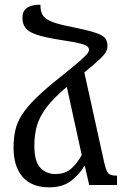

<svg xmlns="http://www.w3.org/2000/svg" viewBox="-20 -792 532 822"><path d="M190 10Q116 10 77 -34.5Q38 -79 38 -160Q38 -200 45.5 -234Q53 -268 74.5 -301.5Q96 -335 136.5 -374.5Q177 -414 242 -465Q298 -510 323 -532Q348 -554 354.5 -563Q361 -572 361 -579Q361 -586 355 -592.5Q349 -599 324.5 -605.5Q300 -612 246 -620Q175 -631 138.5 -643Q102 -655 89 -672.5Q76 -690 76 -716Q76 -772 153 -772Q153 -745 162 -728.5Q171 -712 199.5 -700Q228 -688 286 -677Q355 -663 388 -652Q421 -641 430.5 -628Q440 -615 440 -597Q440 -583 434.5 -571.5Q429 -560 408.5 -540Q388 -520 341 -482L426 -97Q435 -58 444.5 -49Q454 -40 481 -40V0H362L343 -81H341Q315 -39 280 -14.5Q245 10 190 10ZM127 -168Q127 -102 152 -74.5Q177 -47 217 -47Q257 -47 282 -67.5Q307 -88 330 -128L266 -420Q210 -373 180 -333.5Q150 -294 138.5 -255Q127 -216 127 -168Z"/></svg>

Font: Noto Serif Armenian Condensed Medium
Style: Regular
Weight: 500
Width: 3
Designer: Monotype Design Team
Foundry: Monotype Imaging Inc.
Version: Version 2.008; ttfautohint (v1.8.4.7-5d5b)